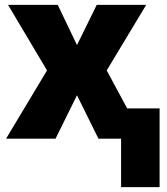

<svg xmlns="http://www.w3.org/2000/svg" viewBox="-20 -569 686 788"><path d="M477 199V0H384L296 -178L208 0H5L173 -280L13 -549H217L296 -384L377 -549H580L418 -280L502 -124H635V199Z"/></svg>

Font: Noto Sans Disp ExtBd
Style: Regular
Weight: 800
Designer: Monotype Design Team
Foundry: Monotype Imaging Inc.
Version: Version 2.000;GOOG;noto-source:20170915:90ef993387c0; ttfaut